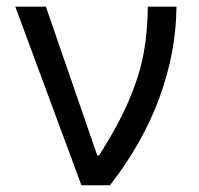

<svg xmlns="http://www.w3.org/2000/svg" viewBox="-20 -550 591 570"><path d="M25.4 -530.3H116.2L268.6 -88.9H274.4Q332 -179.7 362.8 -252Q393.6 -324.2 405.8 -388.2Q418 -452.1 418.9 -530.3H503.9Q502.9 -395.5 453.6 -260.7Q404.3 -126 306.6 0H221.7Z"/></svg>

Font: Pretendard Std Variable
Style: Regular
Weight: 400
Designer: Base glyphs from Inter by Rasmus Andersson; Hangeul glyphs from Noto Sans CJK(Source Han Sans) by Jang Soo-young and Kan
Foundry: Kil Hyung-jin
Version: Version 1.309;Glyphs 3.2 (3225)